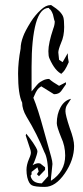

<svg xmlns="http://www.w3.org/2000/svg" viewBox="-20 -739 327 754"><path d="M104 -380Q106 -382 116.5 -395Q127 -408 132 -412.5Q137 -417 148.5 -423Q160 -429 173 -429Q186 -417 212 -402L239 -416V-408L220 -381Q211 -369 192 -369L142 -400Q137 -397 133 -393.5Q129 -390 125.5 -384.5Q122 -379 120.5 -376Q119 -373 115.5 -365Q112 -357 111 -355Q129 -312 152 -227L181 -123Q186 -105 186 -95Q186 -90 183 -65.5Q180 -41 180 -34V-29Q236 -65 236 -128Q236 -166 220 -200Q203 -242 203 -255Q203 -291 218 -318Q233 -345 259 -351L244 -328Q237 -318 237 -302Q237 -287 254 -236Q271 -191 271 -166Q271 -111 234.5 -58Q198 -5 156 -5Q117 -5 105 -11.5Q93 -18 87 -43Q84 -57 84 -72Q84 -92 94 -115Q103 -135 101 -143Q100 -146 100 -149L81 -207L83 -214Q85 -212 94.5 -199.5Q104 -187 109.5 -179Q115 -171 121 -160.5Q127 -150 127 -145Q127 -140 124 -130L119 -115Q114 -100 108 -90Q121 -98 131 -98Q133 -98 135 -97.5Q137 -97 138 -97L157 -82V-72L133 -47L125 -55L132 -66L127 -82L104 -64V-54L100 -49Q106 -19 144 -19L169 -47V-52Q169 -116 154 -142Q126 -212 84 -281Q67 -310 67 -336Q51 -368 51 -450Q51 -495 61 -548Q61 -570 71 -596Q78 -616 101 -653Q118 -680 140 -700Q160 -719 178 -719H181Q204 -704 212 -696Q225 -683 228.5 -672Q232 -661 232 -633Q232 -597 220 -571Q209 -544 209 -533L212 -504L226 -495L246 -530Q246 -511 250 -495Q233 -455 221 -451L225 -447Q196 -459 174 -510Q170 -518 170 -538Q170 -569 189 -626Q195 -641 195 -655Q193 -659 191 -669Q189 -679 188 -682Q181 -701 174 -704L172 -708Q138 -708 121 -648Q104 -586 104 -477Z"/></svg>

Font: Bukvitsa
Style: Regular
Weight: 500
Foundry: Ponomar Technologies, Inc.
Version: Version 1.1